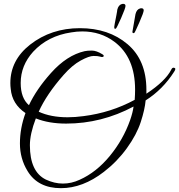

<svg xmlns="http://www.w3.org/2000/svg" viewBox="-20 -870 935 1002"><path d="M584 -720Q578 -719 576.5 -723Q575 -727 579 -747.5Q583 -768 587.5 -791Q592 -814 592 -819Q598 -844 616 -849Q620 -850 622 -850Q635 -850 635 -839Q635 -828 612 -775.5Q589 -723 584 -720ZM522 27Q412 112 298 112Q178 112 124 23Q84 -42 84 -121.5Q84 -201 113 -280Q43 -327 36 -406Q34 -421 34 -436Q34 -556 137 -637Q247 -723 397 -723Q547 -723 645.5 -639.5Q744 -556 744 -401Q744 -391 744 -381Q844 -447 874 -507Q879 -518 887 -516.5Q895 -515 895 -510Q895 -505 889 -496Q830 -403 740 -346Q736 -299 714.5 -233Q693 -167 642 -96.5Q591 -26 522 27ZM685 -402Q685 -571 577 -652Q505 -706 409 -706Q381 -706 352 -701Q230 -683 153 -600Q88 -528 88 -437Q88 -358 131 -321Q170 -404 246 -489Q329 -582 422 -603Q436 -606 459.5 -606Q483 -606 514 -587Q521 -583 521.5 -579Q522 -575 517 -573Q512 -571 502 -574.5Q492 -578 468.5 -578Q445 -578 401 -554Q357 -530 312 -479Q223 -378 182 -287Q245 -258 333 -258Q372 -258 416 -264Q559 -282 683 -349Q685 -376 685 -402ZM677 -314Q510 -225 325 -225Q235 -225 167 -252Q136 -171 136 -112Q136 26 219 67Q264 88 308.5 88Q353 88 396 68Q483 29 553 -56Q623 -141 659 -243Q673 -283 677 -314ZM671 -704 687 -796Q693 -821 711 -826Q714 -827 717 -827Q730 -827 730 -816Q730 -805 707 -752.5Q684 -700 681 -698.5Q678 -697 677 -697Q671 -697 671 -704Z"/></svg>

Font: Great Vibes
Style: Regular
Weight: 400
Designer: Robert E. Leuschke
Foundry: Robert E. Leuschke
Version: Version 1.001